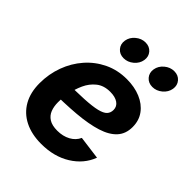

<svg xmlns="http://www.w3.org/2000/svg" viewBox="-216 -886 1022 1022"><g transform="rotate(45 295.0 -375.5)"><path d="M269.4 11.7Q196.7 11.7 144 -14.9Q91.3 -41.5 62.9 -91.4Q34.6 -141.2 34.6 -210.9Q34.6 -280 57.4 -342.1Q80.2 -404.1 122.1 -451.9Q164.1 -499.8 221.6 -527.4Q279.1 -555 348.5 -555Q406.2 -555 451.9 -535.9Q497.5 -516.8 523.9 -481.2Q550.3 -445.7 550.3 -396Q550.3 -345.1 520.5 -312.3Q490.8 -279.4 432.7 -261Q374.6 -242.6 289.6 -235.3Q204.6 -228 94 -228L109.2 -316.6Q202.7 -316.6 262.4 -319.7Q322.1 -322.9 355.1 -331Q388.1 -339.1 401.1 -353.2Q414.1 -367.2 414.1 -388.8Q414.1 -414.7 392.5 -429.7Q370.8 -444.7 333.4 -444.7Q285.6 -444.7 254.8 -419.9Q224 -395.2 206.9 -357.5Q189.7 -319.8 182.7 -279.7Q175.7 -239.5 175.7 -208.5Q175.7 -177.4 185.3 -152.4Q195 -127.5 217.9 -113Q240.8 -98.6 280 -98.6Q322 -98.6 354 -115.9Q385.9 -133.2 399.8 -164.1L531.4 -146.7Q504.6 -75.1 435 -31.7Q365.5 11.7 269.4 11.7ZM473.2 -621Q443 -621 425.1 -641.9Q407.3 -662.8 412.1 -692.3Q417 -721.8 441.9 -742.6Q466.7 -763.4 497 -763.4Q527.3 -763.4 545.1 -742.6Q563 -721.8 558.2 -692.3Q553.3 -662.8 528.4 -641.9Q503.4 -621 473.2 -621ZM256.8 -621Q226.6 -621 208.8 -641.9Q190.9 -662.8 195.7 -692.3Q200.6 -721.8 225.5 -742.6Q250.4 -763.4 280.6 -763.4Q310.9 -763.4 328.8 -742.6Q346.6 -721.8 341.8 -692.3Q337 -662.8 312 -641.9Q287 -621 256.8 -621Z"/></g></svg>

Font: Inter Variable
Style: Italic
Weight: 400
Italic angle: -9.39999°
Designer: Rasmus Andersson
Foundry: rsms
Version: Version 4.001;git-9221beed3